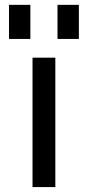

<svg xmlns="http://www.w3.org/2000/svg" viewBox="-20 -759 348 781"><path d="M16.6 -600.6V-739.3H103.5V-600.6ZM213.9 -600.6V-739.3H300.8V-600.6ZM112.3 2V-524.4H205.1V2Z"/></svg>

Font: irohakakuC Regular
Style: Regular
Weight: 400
Designer: [Source Han Sans]
Ryoko NISHIZUKA Ë•øÂ°öÊ∂ºÂ≠ê (kana & ideographs); Paul D. Hunt (Latin, Greek & Cyrillic); Wenlong ZHAN
Version: Version 1.001.20160904